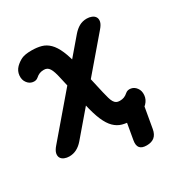

<svg xmlns="http://www.w3.org/2000/svg" viewBox="-186 -694 952 988"><g transform="rotate(-30 290.0 -200.0)"><path d="M113.8 -31.2Q96.2 -10.9 76.1 -0.5Q56 10 31.7 10Q16.8 10 3.4 4.6Q-9.9 -0.8 -16.2 -11.5Q-22.4 -22.1 -19.4 -37.7Q-16.3 -53.2 1.3 -73.5L380.5 -517.4Q398.4 -538 418.1 -549Q437.9 -560 462.9 -560Q478.1 -560 491.4 -554.7Q504.8 -549.5 511.4 -538.8Q518 -528.2 515 -512.5Q511.9 -496.8 494 -476.2ZM345.8 -189.8Q351.1 -168 355.4 -152.5Q359.7 -136.9 365.7 -127Q371.6 -117 379.7 -112.5Q387.8 -108 400 -108Q414.7 -108 425.8 -112.4Q436.9 -116.7 448.6 -127.1Q461.1 -137.9 480.4 -134.5Q499.6 -131.1 512 -113.9Q525.1 -96.6 522.9 -70.9Q520.6 -45.1 501.9 -26Q485.2 -9.6 465 0.2Q444.7 10 405 10Q372.6 10 347.3 2.9Q322 -4.1 301.3 -24.4Q280.7 -44.6 264.6 -81.8Q248.5 -118.9 234.8 -179.8L193.9 -360.2Q189 -383.2 183.9 -398.9Q178.8 -414.6 172.7 -424.1Q166.6 -433.6 158.8 -437.8Q151 -442 140 -442Q125.3 -442 114.2 -437.6Q103.1 -433.3 91.4 -422.9Q78.9 -412.1 59.6 -415.5Q40.4 -418.9 28 -436.1Q14.9 -453.4 17.1 -479.1Q19.4 -504.9 38.1 -524Q54.8 -540.4 75 -550.2Q95.3 -560 135 -560Q167.4 -560 192.7 -552.9Q218 -545.9 238.5 -525.6Q259 -505.4 275.1 -468.2Q291.2 -431.1 304.9 -370.2ZM405.5 160Q376.4 160 364.9 145.8Q353.4 131.6 358.5 102.5L384.2 -44.5Q389.6 -73.6 406.3 -87.8Q423.1 -102 452.2 -102Q481.3 -102 493 -87.8Q504.6 -73.6 499.2 -44.5L473.5 102.5Q468.4 131.6 451.5 145.8Q434.6 160 405.5 160Z"/></g></svg>

Font: Maple Mono
Style: Italic
Weight: 400
Italic angle: -10°
Monospace: yes
Designer: subframe7536
Version: Version 7.300